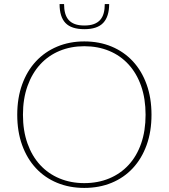

<svg xmlns="http://www.w3.org/2000/svg" viewBox="-20 -914 827 941"><path d="M722.5 -351.5Q722.5 -269 698.5 -202.8Q674.5 -136.5 631 -89.8Q587.5 -43 527 -18Q466.5 7 393 7Q320.5 7 260 -18Q199.5 -43 156 -89.8Q112.5 -136.5 88.5 -202.8Q64.5 -269 64.5 -351.5Q64.5 -433.5 88.5 -500Q112.5 -566.5 156 -613.2Q199.5 -660 260 -685.5Q320.5 -711 393 -711Q466.5 -711 527 -685.8Q587.5 -660.5 631 -613.8Q674.5 -567 698.5 -500.5Q722.5 -434 722.5 -351.5ZM693.5 -351.5Q693.5 -430 671.8 -492.2Q650 -554.5 610.2 -598Q570.5 -641.5 515.2 -664.5Q460 -687.5 393 -687.5Q327 -687.5 271.8 -664.5Q216.5 -641.5 176.8 -598Q137 -554.5 114.8 -492.2Q92.5 -430 92.5 -351.5Q92.5 -273 114.8 -210.8Q137 -148.5 176.8 -105.5Q216.5 -62.5 271.8 -39.5Q327 -16.5 393 -16.5Q460 -16.5 515.2 -39.5Q570.5 -62.5 610.2 -105.5Q650 -148.5 671.8 -210.8Q693.5 -273 693.5 -351.5ZM393.5 -771Q330 -771 301 -801.2Q272 -831.5 272 -894H294Q294 -869 299.2 -849.5Q304.5 -830 316.2 -816.5Q328 -803 347 -796Q366 -789 393.5 -789Q421 -789 440 -796Q459 -803 471 -816.5Q483 -830 488.2 -849.5Q493.5 -869 493.5 -894H515Q515 -833 486 -802Q457 -771 393.5 -771Z"/></svg>

Font: Lato 2
Style: Regular
Weight: 200
Designer: Lukasz Dziedzic with Adam Twardoch and Botio Nikoltchev
Foundry: tyPoland Lukasz Dziedzic
Version: Version 2.015; 2015-08-06; http://www.latofonts.com/